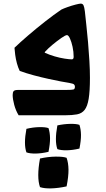

<svg xmlns="http://www.w3.org/2000/svg" viewBox="-20 -637 584 1061"><path d="M449 -574Q452 -544 457 -499.5Q462 -455 466.5 -403.5Q471 -352 474 -301Q477 -250 477 -207Q477 -133 470 -91Q463 -49 447.5 -29.5Q432 -10 405.5 -5Q379 0 340 0H83Q67 -26 58.5 -58Q50 -90 50 -112Q50 -127 55.5 -133.5Q61 -140 80 -140Q139 -140 211 -140Q283 -140 343 -140Q378 -140 386 -142.5Q394 -145 394 -158Q394 -165 389.5 -170Q385 -175 362 -179Q347 -181 316 -187Q285 -193 246 -201.5Q207 -210 166 -221Q125 -232 89 -245Q80 -263 73.5 -287Q67 -311 64 -334.5Q61 -358 60 -373Q91 -403 136.5 -442Q182 -481 230.5 -519Q279 -557 319 -584Q331 -590 353.5 -598Q376 -606 397.5 -611.5Q419 -617 426 -617Q437 -617 441.5 -607.5Q446 -598 449 -574ZM229 -345Q253 -334 282 -325.5Q311 -317 337.5 -313Q364 -309 377 -309Q387 -309 387 -323Q387 -351 381 -378.5Q375 -406 366.5 -424.5Q358 -443 350 -443Q342 -443 319.5 -427.5Q297 -412 271 -390.5Q245 -369 228 -350Q225 -347 229 -345ZM348 235Q358 263 358.5 300.5Q359 338 348 393Q302 403 263 404Q224 405 201 397Q182 343 201 239Q245 229 287 228.5Q329 228 348 235ZM419 53Q427 77 427.5 108Q428 139 419 184Q381 193 348.5 193.5Q316 194 297 187Q281 142 297 56Q334 48 368.5 47.5Q403 47 419 53ZM248 71Q256 95 256.5 126Q257 157 248 202Q210 211 177.5 211.5Q145 212 126 205Q110 160 126 75Q163 66 197.5 65.5Q232 65 248 71Z"/></svg>

Font: Ruwudu
Style: Bold
Weight: 700
Designer: Becca Hirsbrunner Spalinger
Foundry: SIL International
Version: Version 3.000